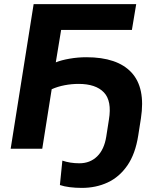

<svg xmlns="http://www.w3.org/2000/svg" viewBox="-20 -725 773 936"><path d="M379 191Q348 191 320 187.5Q292 184 272 177L284 58Q322 71 367 71Q419 71 453.5 37.5Q488 4 498 -59L511 -142Q526 -233 486.5 -274.5Q447 -316 363 -316Q329 -316 295 -309.5Q261 -303 232 -290L186 0H32L144 -705H644L623 -579H278L252 -421Q279 -432 319.5 -439Q360 -446 401 -446Q552 -446 621 -371.5Q690 -297 667 -148L654 -65Q640 25 601 81.5Q562 138 505 164.5Q448 191 379 191Z"/></svg>

Font: Winston
Style: Bold Italic
Weight: 700
Italic angle: -9°
Designer: Original fonts by Vernon Adams / Changes by Cristiano Sobral
Foundry: Original fonts by Vernon Adams / Changes by Cristiano Sobral
Version: Version 2.503;July 17, 2020;FontCreator 13.0.0.2655 64-bit